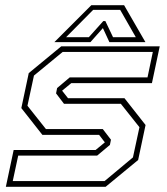

<svg xmlns="http://www.w3.org/2000/svg" viewBox="-20 -718 642 738"><path d="M2.5 0 32.5 -141.5H347.5L384.5 -172L384 -169.5L361 -199.5H143L62 -302.5L90.5 -437L215.5 -540H594L564 -398.5H254L217 -368L217.5 -371L241.5 -340.5H458.5L539.5 -237.5L511 -103L386 0ZM29 -22H382L491 -113L516 -229L444.5 -319H226L195.5 -359L199.5 -379.5L248 -420.5H547L567.5 -518.5H221L110.5 -427.5L85.5 -311.5L156.5 -222H375L406.5 -181L402.5 -161L353.5 -120H50ZM331 -698H457L539 -556H400.5L375.5 -610L327.5 -556H189ZM338 -680 234 -575H321.5L377 -637H385L414.5 -575H502L442 -680Z"/></svg>

Font: Tourney Thin ExtraLight
Style: Italic
Weight: 250
Italic angle: -12°
Version: Version 1.015